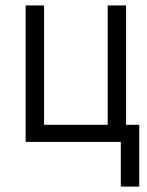

<svg xmlns="http://www.w3.org/2000/svg" viewBox="-20 -527 547 713"><path d="M75.2 -506.8H143.6V-63.5H379.9V-506.8H448.2V-63.5H497.1V166H428.7V0H75.2Z"/></svg>

Font: Dinish
Style: Regular
Weight: 400
Designer: Bert Driehuis
Foundry: Playbeing
Version: Version 3.006; git-39231f3c-release